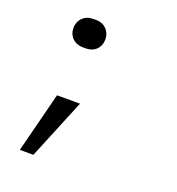

<svg xmlns="http://www.w3.org/2000/svg" viewBox="-131 -667 861 933"><g transform="rotate(20 300.0 -200.0)"><path d="M209 -413C252 -413 282 -443 282 -486C282 -529 251 -560 209 -560H191C148 -560 117 -529 117 -486C117 -443 148 -413 191 -413ZM145 160 273 -151H154L75 160Z"/></g></svg>

Font: Tekne LDO Light
Style: Regular
Weight: 300
Monospace: yes
Designer: Alessio Laiso, Mario Rullo, Paolo Rosset
Foundry: Alessio Laiso
Version: Version 1.000;hotconv 1.0.109;makeotfexe 2.5.65596